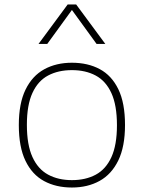

<svg xmlns="http://www.w3.org/2000/svg" viewBox="-20 -828 642 857"><path d="M301 9Q230 9 176.8 -19.8Q123.5 -48.5 93.8 -110Q64 -171.5 64 -270Q64 -366.5 94 -428Q124 -489.5 177.5 -518.8Q231 -548 301 -548Q372 -548 425.2 -519.5Q478.5 -491 508.2 -429.8Q538 -368.5 538 -270Q538 -173.5 508 -111.8Q478 -50 424.5 -20.5Q371 9 301 9ZM301 -24Q362 -24 407.2 -48.2Q452.5 -72.5 477.2 -126.5Q502 -180.5 502 -269Q502 -358.5 477.2 -412.5Q452.5 -466.5 407.2 -490.8Q362 -515 301 -515Q240 -515 194.8 -491Q149.5 -467 124.8 -413.2Q100 -359.5 100 -271Q100 -181.5 124.8 -127.2Q149.5 -73 194.8 -48.5Q240 -24 301 -24ZM152 -632 282 -808H320L450 -632H411L301 -783.5L191 -632Z"/></svg>

Font: Encode Sans Exp Th
Style: Regular
Weight: 100
Width: 7
Designer: Multiple Designers
Foundry: Impallari Type
Version: Version 3.002; ttfautohint (v1.8.3) -l 8 -r 50 -G 200 -x 14 